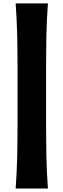

<svg xmlns="http://www.w3.org/2000/svg" viewBox="-20 -904 366 1107"><path d="M70.3 183.1Q77.6 82.5 79.3 -8.1Q81.1 -98.6 81.1 -190.4V-511.2Q81.1 -603 79.3 -693.4Q77.6 -783.7 70.3 -884.3H256.3Q249 -783.7 247.3 -693.4Q245.6 -603 245.6 -511.2V-190.4Q245.6 -98.6 247.3 -8.1Q249 82.5 256.3 183.1Z"/></svg>

Font: Pinar DS1 ExtraBold
Style: Regular
Weight: 800
Designer: Amin Abedi
Version: Version 3.000